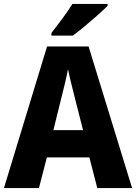

<svg xmlns="http://www.w3.org/2000/svg" viewBox="-20 -1017 688 971"><path d="M524 -987V-997H346C319 -952 273 -893 240 -850V-837H349C400 -875 487 -950 524 -987ZM472 -66H648L428 -782H218L0 -66H177L217 -221H432ZM360 -516 400 -359H250L289 -517C298 -553 317 -627 324 -667C332 -625 350 -557 360 -516Z"/></svg>

Font: Noto Sans Malayalam UI SemiCondensed ExtraBold
Style: Regular
Weight: 800
Width: 4
Designer: Jelle Bosma - Monotype Design Team
Foundry: Monotype Imaging Inc.
Version: Version 2.104